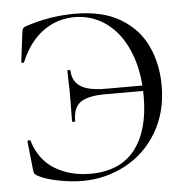

<svg xmlns="http://www.w3.org/2000/svg" viewBox="-49 -684 727 744"><g transform="rotate(-5 315.0 -312.0)"><path d="M69 -24Q61 -29 58.5 -33Q56 -37 55 -47L43 -159Q43 -162 48.5 -163Q54 -164 55 -161Q78 -85 137.5 -49Q197 -13 275 -13Q391 -13 449 -87Q507 -161 507 -294Q507 -393 476 -468Q445 -543 390 -583Q335 -623 266 -623Q199 -623 144.5 -584Q90 -545 57 -467Q56 -463 51 -464Q46 -465 46 -468L60 -580Q62 -592 64 -596Q66 -600 75 -604Q171 -636 269 -636Q378 -636 447.5 -593.5Q517 -551 548.5 -481.5Q580 -412 580 -330Q580 -226 533.5 -148Q487 -70 409.5 -29Q332 12 243 12Q199 12 148.5 2Q98 -8 69 -24ZM223 -323Q223 -354 222 -369L221 -418Q221 -421 227 -421Q233 -421 233 -418Q234 -377 264.5 -356.5Q295 -336 363 -336H546V-315H360Q292 -315 263 -294.5Q234 -274 234 -222Q234 -219 228 -219Q222 -219 222 -222Z"/></g></svg>

Font: Cormorant Infant
Style: Regular
Weight: 400
Designer: Christian Thalmann (Catharsis Fonts)
Foundry: Catharsis Fonts
Version: Version 4.000